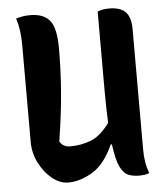

<svg xmlns="http://www.w3.org/2000/svg" viewBox="-52 -756 704 814"><g transform="rotate(-5 300.0 -349.5)"><path d="M206 11Q171 11 138 -15.5Q105 -42 83.5 -84.5Q62 -127 62 -173V-587Q62 -653 46 -701Q63 -706 77 -708Q91 -710 107 -710Q163 -710 189.5 -678Q216 -646 216 -559Q216 -471 209 -379Q202 -287 183 -166Q196 -141 228 -141Q273 -141 314.5 -156.5Q356 -172 396 -226Q393 -288 393 -372V-700Q404 -705 416.5 -707Q429 -709 441 -709Q491 -709 512.5 -686Q534 -663 534 -613V-101Q534 -73 538 -48Q542 -23 551 1Q542 5 530.5 6.5Q519 8 507 8Q483 8 463 0.5Q443 -7 428 -36.5Q413 -66 404 -134H399Q362 -52 309.5 -20.5Q257 11 206 11Z"/></g></svg>

Font: Recursive Mn Csl St
Style: Bold
Weight: 700
Monospace: yes
Version: Version 1.079;hotconv 1.0.112;makeotfexe 2.5.65598; ttfautoh